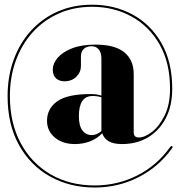

<svg xmlns="http://www.w3.org/2000/svg" viewBox="-20 -698 784 835"><path d="M584 -100Q609 -100 640.8 -124.2Q672.5 -148.5 696 -195.8Q719.5 -243 719.5 -312.5Q719.5 -425 674.2 -504.5Q629 -584 552 -626.2Q475 -668.5 380.5 -668.5Q300.5 -668.5 234.8 -639Q169 -609.5 121.5 -556.8Q74 -504 48.5 -433.2Q23 -362.5 23 -280Q23 -163.5 69.8 -76Q116.5 11.5 199.8 60Q283 108.5 392 108.5Q491 108.5 577 65Q663 21.5 720 -58.5Q724.5 -65 728.5 -62Q733 -59 728.5 -53.5Q669 29 581.2 73.2Q493.5 117.5 392 117.5Q283 117.5 197.2 69.2Q111.5 21 62.2 -68Q13 -157 13 -280Q13 -365.5 39.5 -438.2Q66 -511 114.8 -564.5Q163.5 -618 231 -647.8Q298.5 -677.5 380.5 -677.5Q478 -677.5 557 -634.5Q636 -591.5 682.5 -509.8Q729 -428 729 -312.5Q729 -237 700.5 -183Q672 -129 622.8 -100.2Q573.5 -71.5 511 -71.5Q473.5 -71.5 453 -83.5Q432.5 -95.5 424.5 -118.5Q403 -95.5 372 -83.5Q341 -71.5 306 -71.5Q252.5 -71.5 218.5 -99.8Q184.5 -128 184.5 -172.5Q184.5 -226 229 -257.5Q273.5 -289 374.5 -289Q401.5 -289 421 -282V-443.5Q421 -469 409.5 -483Q398 -497 378.5 -497Q356 -497 344 -484.8Q332 -472.5 332 -454.5V-411Q332 -384 312 -364.2Q292 -344.5 260 -344.5Q238 -344.5 223.8 -357.2Q209.5 -370 209.5 -396Q209.5 -421 230.2 -446Q251 -471 292.5 -487.5Q334 -504 395.5 -504Q479 -504 520.2 -470.8Q561.5 -437.5 561.5 -376V-122.5Q561.5 -100 584 -100ZM323 -192.5Q323 -151 338.5 -130.8Q354 -110.5 379 -110.5Q401 -110.5 421 -128V-275Q403.5 -280.5 382.5 -280.5Q323 -280.5 323 -192.5Z"/></svg>

Font: Fraunces 144pt
Style: Bold
Weight: 700
Version: Version 1.000;[b76b70a41]